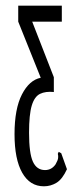

<svg xmlns="http://www.w3.org/2000/svg" viewBox="-20 -643 290 674"><path d="M134 11Q85 11 58 -36.5Q31 -84 31 -172Q31 -261 57 -311.5Q83 -362 123 -370L44 -567V-623H197V-567H93L169 -372V-320Q140 -323 120.5 -313.5Q101 -304 91.5 -272.5Q82 -241 82 -177Q82 -105 95.5 -75.5Q109 -46 138 -46Q161 -46 175 -66Q183 -80 184 -88Q185 -96 183 -103L186 -110L195 -105L215 -49Q199 -14 178.5 -1.5Q158 11 134 11Z"/></svg>

Font: Inconsolata UltraCondensed
Style: Regular
Weight: 400
Width: 1
Monospace: yes
Designer: Raph Levien, Cyreal, Brenton Simpson
Foundry: Raph Levien, Cyreal, Google
Version: Version 3.001; ttfautohint (v1.8.2.53-6de2)